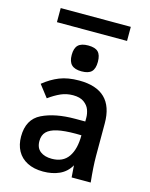

<svg xmlns="http://www.w3.org/2000/svg" viewBox="-137 -1023 874 1119"><g transform="rotate(15 300.0 -463.5)"><path d="M57.5 -154.5Q57.5 -258.5 136 -297Q214.5 -335.5 336 -335.5H396.5V-358.5Q396.5 -382 387.8 -406Q379 -430 355 -447.5Q331 -465 289 -465Q249.5 -465 215.2 -449.8Q181 -434.5 144.5 -408L88.5 -480.5Q134 -517.5 183.2 -537.2Q232.5 -557 301 -557Q509 -557 509 -354.5V-157.5Q509 -95 519 0H404L399.5 -60.5L399 -72Q374.5 -29 331.5 -9.5Q288.5 10 233.5 10Q177.5 10 137.8 -10.5Q98 -31 77.8 -68Q57.5 -105 57.5 -154.5ZM395.5 -252 362 -252.5Q293.5 -252.5 251 -243Q208.5 -233.5 188 -212.8Q167.5 -192 167.5 -157Q167.5 -115 193.8 -95Q220 -75 263 -75Q331 -75 363.2 -121.8Q395.5 -168.5 395.5 -252ZM219.5 -690Q219.5 -731 238.5 -749.5Q257.5 -768 299 -768Q341 -768 359.2 -749.8Q377.5 -731.5 377.5 -690Q377.5 -649 359.2 -630.5Q341 -612 299 -612Q258 -612 238.8 -630.8Q219.5 -649.5 219.5 -690ZM87 -937H510V-852H87Z"/></g></svg>

Font: JuliaMono SemiBold
Style: Regular
Weight: 600
Monospace: yes
Designer: cormullion
Foundry: corm
Version: Version 0.055; ttfautohint (v1.8.4)